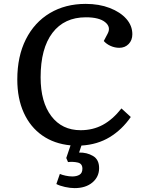

<svg xmlns="http://www.w3.org/2000/svg" viewBox="-20 -735 733 988"><path d="M364 233Q341 233 314 227Q287 221 270 212L288 160Q299 165 317.5 169Q336 173 352 173Q375 173 389.5 164Q404 155 404 133Q404 107 380.5 101.5Q357 96 330 99L321 78L343 13Q259 5 197.5 -38Q136 -81 102.5 -154.5Q69 -228 69 -326Q69 -445 113 -532.5Q157 -620 236.5 -667.5Q316 -715 421 -715Q490 -715 544.5 -694Q599 -673 630 -638Q661 -603 661 -559Q661 -528 642 -508.5Q623 -489 594 -489Q571 -489 549.5 -498.5Q528 -508 514 -524L534 -562Q552 -596 521 -621Q490 -646 422 -646Q311 -646 250 -566Q189 -486 189 -337Q189 -210 244 -137.5Q299 -65 395 -65Q458 -65 509 -92.5Q560 -120 605 -177L653 -133Q608 -68 545 -29.5Q482 9 399 14L387 50Q427 49 458.5 67.5Q490 86 490 130Q490 175 455.5 204Q421 233 364 233Z"/></svg>

Font: Literata 7pt Medium
Style: Italic
Weight: 500
Italic angle: -2°
Designer: Latin by Veronika Burian and Jose Scaglione. Greek by Irene Vlachou. Cyrillic by Vera Evstafieva
Foundry: TypeTogether
Version: Version 3.002